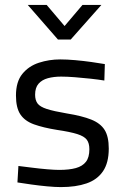

<svg xmlns="http://www.w3.org/2000/svg" viewBox="-20 -752 506 782"><path d="M228 10Q205 10 172.5 7Q140 4 108 -0.5Q76 -5 51 -9L55 -76Q80 -73 111.5 -69Q143 -65 173 -62.5Q203 -60 221 -60Q262 -60 289 -67.5Q316 -75 330 -93Q344 -111 344 -144Q344 -169 333.5 -183Q323 -197 294.5 -206Q266 -215 212 -223Q156 -232 118.5 -245.5Q81 -259 63 -286Q45 -313 45 -363Q45 -419 71 -451Q97 -483 138.5 -496.5Q180 -510 225 -510Q253 -510 286.5 -507Q320 -504 352 -499.5Q384 -495 407 -491L405 -424Q381 -428 349 -431.5Q317 -435 285 -437.5Q253 -440 229 -440Q199 -440 175 -433.5Q151 -427 137 -411Q123 -395 123 -366Q123 -344 133 -330.5Q143 -317 171 -308Q199 -299 252 -290Q314 -280 351.5 -265Q389 -250 406 -223Q423 -196 423 -147Q423 -89 399.5 -54.5Q376 -20 332.5 -5Q289 10 228 10ZM216 -591 93 -732H170L243 -646L316 -732H393L268 -591Z"/></svg>

Font: Cairo Play
Style: Regular
Weight: 400
Designer: Mohamed Gaber, Accademia di Belle Arti di Urbino
Foundry: Kief Type Foundry, Accademia di Belle Arti di Urbino
Version: Version 3.119